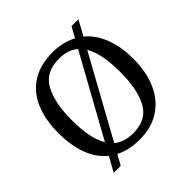

<svg xmlns="http://www.w3.org/2000/svg" viewBox="-201 -929 1143 1143"><g transform="rotate(-45 371.0 -357.5)"><path d="M173 -52Q114 -99 85 -178Q56 -257 56 -359Q56 -470 90.5 -552Q125 -634 195.5 -679.5Q266 -725 372 -725Q416 -725 454.5 -715.5Q493 -706 525 -689L562 -755H620L568 -661Q625 -614 655 -536.5Q685 -459 685 -358Q685 -247 648.5 -164.5Q612 -82 542 -36Q472 10 371 10Q282 10 216 -24L181 40H122ZM493 -631Q447 -671 372 -671Q260 -671 213.5 -589Q167 -507 167 -358Q167 -283 178 -225Q189 -167 214 -126ZM371 -44Q483 -44 528.5 -127Q574 -210 574 -358Q574 -432 563 -490.5Q552 -549 528 -589L249 -83Q296 -44 371 -44Z"/></g></svg>

Font: Noto Serif Grantha
Style: Regular
Weight: 400
Designer: Monotype Design Team
Foundry: Monotype Imaging Inc.
Version: Version 2.004; ttfautohint (v1.8.4.7-5d5b)